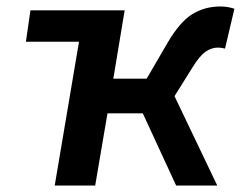

<svg xmlns="http://www.w3.org/2000/svg" viewBox="-20 -573 744 593"><path d="M330 -330H433L497 -440Q535 -505 573.5 -529Q612 -553 661 -553Q683 -553 704 -546L675 -423Q663 -426 653 -426Q633 -426 614.5 -413Q596 -400 574 -364L519 -276L651 0H524L421 -223H312L274 0H149L224 -444H60L74 -541H365Z"/></svg>

Font: Nebula Sans Semibold
Style: Regular
Weight: 600
Italic angle: -9°
Designer: Paul D. Hunt for Adobe (as Source Sans)
Foundry: Nebula Entertainment & Broadcasting LLC
Version: Version 1.010